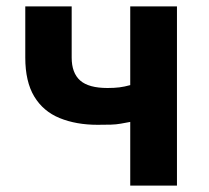

<svg xmlns="http://www.w3.org/2000/svg" viewBox="-20 -580 652 600"><path d="M387 0V-199Q371 -196 357 -193.5Q343 -191 326.5 -190.5Q310 -190 285 -190Q218 -190 166.5 -211Q115 -232 87 -278.5Q59 -325 59 -400V-560H204V-400Q204 -352 230.5 -328.5Q257 -305 316 -305Q337 -305 353 -307Q369 -309 387 -314V-560H533V0Z"/></svg>

Font: Noto Sans SC
Style: Bold
Weight: 700
Designer: Ryoko NISHIZUKA  (kana, bopomofo & ideographs); Paul D. Hunt (Latin, Greek & Cyrillic); Sandoll Communications , Soo-you
Foundry: Adobe
Version: Version 2.004-H2;hotconv 1.0.118;makeotfexe 2.5.65603